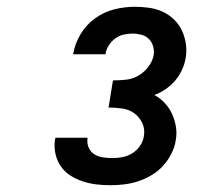

<svg xmlns="http://www.w3.org/2000/svg" viewBox="-20 -863 640 566"><path d="M306 -317Q284 -317 263.5 -319.5Q243 -322 223.5 -328.5Q204 -335 187.5 -345.5Q171 -356 159.5 -372.5Q148 -389 143.5 -409.5Q139 -430 142 -451Q143 -453 143 -454.5Q143 -456 144 -457H238V-455Q236 -440 241.5 -427.5Q247 -415 258.5 -408Q270 -401 284 -399Q298 -397 312 -397Q327 -397 342 -400Q357 -403 370.5 -411.5Q384 -420 393 -433.5Q402 -447 404 -461Q408 -482 399.5 -500Q391 -518 376 -529Q361 -540 341 -543Q321 -546 300 -546L313 -626Q332 -626 351 -628Q370 -630 387 -639.5Q404 -649 416.5 -665Q429 -681 433 -700Q435 -713 431.5 -726Q428 -739 419 -748Q410 -757 397 -760.5Q384 -764 371 -764Q358 -764 344.5 -761Q331 -758 319.5 -749.5Q308 -741 300.5 -729Q293 -717 291 -704V-703H196V-705Q201 -735 218 -763Q235 -791 261 -809.5Q287 -828 317 -835.5Q347 -843 377 -843Q399 -843 420 -840Q441 -837 459.5 -828.5Q478 -820 493 -805.5Q508 -791 516.5 -772.5Q525 -754 528 -733Q531 -712 527 -690Q524 -673 516 -656Q508 -639 496 -625Q484 -611 468 -600Q452 -589 435 -583Q453 -573 466 -559Q479 -545 487 -527.5Q495 -510 498.5 -490Q502 -470 498 -449Q495 -429 485 -409.5Q475 -390 460.5 -374Q446 -358 426.5 -346.5Q407 -335 387 -328.5Q367 -322 346.5 -319.5Q326 -317 306 -317Z"/></svg>

Font: Iosevka Aile Extrabold Oblique
Style: Regular
Weight: 800
Italic angle: -9°
Designer: Belleve Invis
Foundry: Belleve Invis
Version: Version 31.1.0; ttfautohint (v1.8.4)